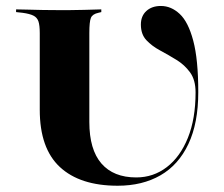

<svg xmlns="http://www.w3.org/2000/svg" viewBox="-20 -602 739 634"><path d="M368.5 11.3Q244.4 11.3 177.8 -50.4Q111.3 -112.1 111.3 -239.5V-492.7Q111.3 -518.5 106.9 -531.5Q102.4 -544.4 90.3 -550.4Q78.2 -556.5 54.8 -559.7L33.1 -562.1V-571Q49.2 -571 71.8 -570.2Q94.4 -569.4 122.6 -569Q150.8 -568.5 181.5 -568.5H192.7H204.8Q229 -568.5 257.7 -569.4Q286.3 -570.2 314.5 -571V-562.1L304.8 -559.7Q285.5 -555.6 280.2 -543.1Q275 -530.6 275 -492.7V-199.2Q275 -108.1 314.9 -62.1Q354.8 -16.1 429.8 -16.1Q486.3 -16.1 530.6 -50Q575 -83.9 600.4 -146.8Q625.8 -209.7 625.8 -296.8Q625.8 -337.9 607.7 -362.9Q589.5 -387.9 562.5 -404.4Q535.5 -421 508.5 -435.5Q481.5 -450 463.3 -469.4Q445.2 -488.7 445.2 -521Q445.2 -549.2 463.3 -565.7Q481.5 -582.3 511.3 -582.3Q545.2 -582.3 573.4 -556Q601.6 -529.8 618.1 -467.7Q634.7 -405.6 634.7 -297.6Q634.7 -195.2 602 -126.2Q569.4 -57.3 509.7 -23Q450 11.3 368.5 11.3Z"/></svg>

Font: Playfair 144pt SemiExpanded Black
Style: Regular
Weight: 900
Width: 6
Designer: Claus Eggers Sørensen
Foundry: Claus Eggers Sørensen
Version: Version 2.203